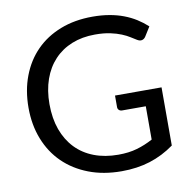

<svg xmlns="http://www.w3.org/2000/svg" viewBox="-81 -805 892 894"><g transform="rotate(-10 365.0 -358.0)"><path d="M673.5 -344.5H453.5V-289.5C453.5 -284.2 455.4 -279.7 459.2 -276C463.1 -272.3 468.2 -270.5 474.5 -270.5H586V-113C561.3 -99.7 536.1 -89.2 510.2 -81.8C484.4 -74.2 454.8 -70.5 421.5 -70.5C379.2 -70.5 341 -77 307 -90C273 -103 244.1 -121.9 220.2 -146.8C196.4 -171.6 178.1 -201.8 165.2 -237.2C152.4 -272.8 146 -313 146 -358C146 -401.3 152.2 -440.4 164.5 -475.2C176.8 -510.1 194.5 -539.8 217.5 -564.2C240.5 -588.8 268.3 -607.6 301 -620.8C333.7 -633.9 370.2 -640.5 410.5 -640.5C438.2 -640.5 462.1 -638.3 482.2 -634C502.4 -629.7 519.9 -624.4 534.8 -618.2C549.6 -612.1 562.2 -605.7 572.5 -599C582.8 -592.3 592 -586.7 600 -582C608.3 -577 615.9 -575.4 622.8 -577.2C629.6 -579.1 635.2 -583.3 639.5 -590L667 -634C651.7 -648 635.2 -660.6 617.5 -671.8C599.8 -682.9 580.7 -692.4 560 -700.2C539.3 -708.1 516.8 -714.1 492.5 -718.2C468.2 -722.4 441.8 -724.5 413.5 -724.5C357.5 -724.5 306.8 -715.7 261.5 -698C216.2 -680.3 177.7 -655.4 146 -623.2C114.3 -591.1 89.9 -552.5 72.8 -507.5C55.6 -462.5 47 -412.7 47 -358C47 -304 55.8 -254.5 73.5 -209.5C91.2 -164.5 116.4 -125.9 149.2 -93.8C182.1 -61.6 221.7 -36.6 268 -18.8C314.3 -0.9 366.3 8 424 8C472.7 8 517.4 1.6 558.2 -11.2C599.1 -24.1 637.5 -43.5 673.5 -69.5Z"/></g></svg>

Font: LatoLatin
Style: Regular
Weight: 400
Designer: Lukasz Dziedzic with Adam Twardoch and Botio Nikoltchev
Foundry: tyPoland Lukasz Dziedzic
Version: Version 2.015; 2015-08-06; http://www.latofonts.com/